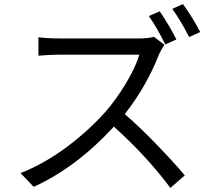

<svg xmlns="http://www.w3.org/2000/svg" viewBox="-20 -869 1040 934"><path d="M757 -814Q808 -738 838 -677L784 -653Q744 -734 704 -791ZM870 -849Q918 -783 954 -713L900 -689Q858 -771 818 -826ZM780 -651Q767 -633 755 -608Q692 -447 587 -314Q660 -251 742 -166Q824 -81 879 -16L809 45Q692 -111 534 -253Q352 -55 144 40L80 -27Q194 -72 301.5 -151.5Q409 -231 492 -324Q544 -383 592 -462.5Q640 -542 658 -603H268Q222 -603 167 -598V-688Q209 -682 268 -682H654Q703 -682 729 -690Z"/></svg>

Font: Noto Sans SC
Style: Regular
Weight: 400
Designer: Ryoko NISHIZUKA  (kana, bopomofo & ideographs); Paul D. Hunt (Latin, Greek & Cyrillic); Sandoll Communications , Soo-you
Foundry: Adobe
Version: Version 2.002;hotconv 1.0.116;makeotfexe 2.5.65601